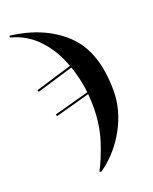

<svg xmlns="http://www.w3.org/2000/svg" viewBox="-146 -629 757 950"><g transform="rotate(-20 232.0 -154.0)"><path d="M220 240Q307 180 360.5 83Q414 -14 414 -117Q414 -323 307.5 -424.5Q201 -526 22 -548V-538Q105 -517 163 -455.5Q221 -394 253 -305L61 -247L64 -237L257 -295Q282 -221 289 -153L105 -103L108 -93L290 -143Q291 -131 292 -108.5Q293 -86 293 -78Q293 20 267.5 99Q242 178 211 237Z"/></g></svg>

Font: Noto Serif Display Semi
Style: Regular
Weight: 600
Designer: Monotype Design Team
Foundry: Monotype Imaging Inc.
Version: Version 1.900